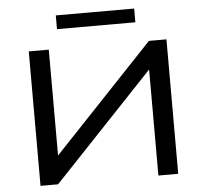

<svg xmlns="http://www.w3.org/2000/svg" viewBox="-58 -941 1067 1003"><g transform="rotate(-5 475.5 -440.0)"><path d="M114 0V-705H219V-133H203L744 -705H836V0H732V-572H747L206 0ZM271 -808V-880H682V-808Z"/></g></svg>

Font: Nunito Sans 10pt Expanded Medium
Style: Regular
Weight: 500
Width: 7
Designer: Vernon Adams
Foundry: Vernon Adams
Version: Version 3.101;gftools[0.9.27]